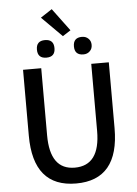

<svg xmlns="http://www.w3.org/2000/svg" viewBox="-69 -1155 871 1220"><g transform="rotate(-5 366.5 -545.5)"><path d="M93 -316V-736H209V-308Q209 -88 367 -88Q528 -88 528 -308V-736H640V-316Q640 13 367 13Q93 13 93 -316ZM364 -927 235 -1056 308 -1104 415 -960ZM192 -856Q192 -912 248 -912Q304 -912 304 -856Q304 -800 248 -800Q192 -800 192 -856ZM428 -856Q428 -912 484 -912Q509 -912 525 -896Q541 -881 541 -856Q541 -831 525 -816Q509 -800 484 -800Q428 -800 428 -856Z"/></g></svg>

Font: Noto Sans S Chinese Medium
Style: Regular
Weight: 500
Designer: Ryoko NISHIZUKA  (kana & ideographs); Paul D. Hunt (Latin, Greek & Cyrillic); Wenlong ZHANG  (bopomofo); Sandoll Communi
Foundry: Adobe Systems Incorporated
Version: Version 1.000;PS 1;hotconv 1.0.78;makeotf.lib2.5.61930